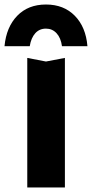

<svg xmlns="http://www.w3.org/2000/svg" viewBox="-58 -832 408 852"><path d="M330 -627H217Q212 -664 193 -684.5Q174 -705 146 -705Q117 -705 98.5 -684.5Q80 -664 74 -627H-38Q-30 -712 18.5 -762Q67 -812 146 -812Q225 -812 274 -762Q323 -712 330 -627ZM63 -575 146 -559 230 -575V0H63Z"/></svg>

Font: Unbounded Medium
Style: Regular
Weight: 500
Designer: Luke Prowse, Jean-Baptiste Morizot, Fátima Lázaro, Florian Runge
Foundry: NaN
Version: Version 1.700